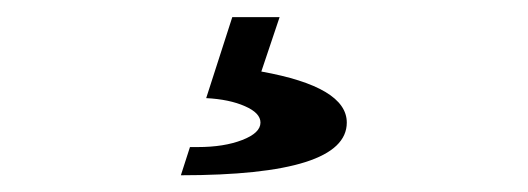

<svg xmlns="http://www.w3.org/2000/svg" viewBox="-20 -51 621 226"><path d="M192.9 155.3 203.6 122.1H212.9Q243.7 122.1 265.1 113.8Q286.6 105.5 286.6 93.3Q286.6 82 268.3 74Q250 65.9 222.7 64.5L253.4 -30.8H309.1L287.6 33.2Q388.2 51.3 388.2 93.3Q388.2 155.3 192.9 155.3Z"/></svg>

Font: Turpis
Style: Regular
Weight: 400
Designer: GGBotNet
Foundry: f0n7
Version: 1.00